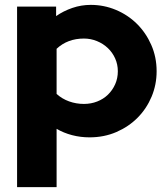

<svg xmlns="http://www.w3.org/2000/svg" viewBox="-20 -556 688 787"><path d="M50 211V-529H210V-490Q240 -511 276.5 -523.5Q313 -536 352 -536Q406 -536 455 -515.5Q504 -495 541 -458.5Q578 -422 600 -372Q622 -322 622 -264Q622 -209 601.5 -160Q581 -111 544.5 -74Q508 -37 457.5 -15Q407 7 347 7Q310 7 275.5 -2Q241 -11 212 -28V211ZM324 -398Q257 -398 212 -356V-171Q234 -151 263 -140.5Q292 -130 324 -130Q353 -130 378.5 -140Q404 -150 422.5 -168Q441 -186 452 -210.5Q463 -235 463 -264Q463 -292 452 -316.5Q441 -341 422 -359Q403 -377 377.5 -387.5Q352 -398 324 -398Z"/></svg>

Font: Rosa Sans Black
Style: Regular
Weight: 900
Designer: Pentagram / MCKL
Foundry: Pentagram / MCKL
Version: Version 1.005;September 16, 2019;FontCreator 11.5.0.2425 64-